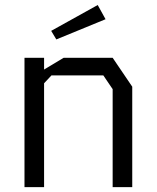

<svg xmlns="http://www.w3.org/2000/svg" viewBox="-20 -764 640 784"><path d="M80 -528V0H160V-424L190 -456H402L440 -400V0H520V-410L440 -528H240L160 -480V-528ZM379 -743.5 189 -638 210 -603 411 -685.5Z"/></svg>

Font: Kode Mono
Style: Regular
Weight: 400
Monospace: yes
Designer: Isa Ozler
Foundry: Kadena LLC
Version: Version 1.000;gftools[0.9.28]